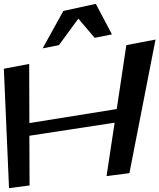

<svg xmlns="http://www.w3.org/2000/svg" viewBox="-75 -946 830 1000"><path d="M599 -44 735 -740 583 -711 533 -378 78 -305 77 -613 -55 -588 -28 34 79 20 78 -239 522 -307 480 -29ZM147 -694 232 -711 333 -849 418 -749 508 -767 424 -926 255 -889Z"/></svg>

Font: Gamestation Warped
Style: Regular
Weight: 400
Designer: Jonas Hecksher
Foundry: Jonas Hecksher, Playtypeª, e-types AS
Version: Version 1.003